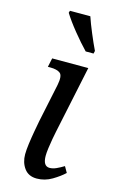

<svg xmlns="http://www.w3.org/2000/svg" viewBox="-120 -814 526 873"><g transform="rotate(15 143.0 -378.0)"><path d="M147 10Q108 10 88 -17.5Q68 -45 68 -83Q68 -103 72 -133Q76 -163 81.5 -193.5Q87 -224 91 -245L129 -426Q138 -471 123 -482.5Q108 -494 77 -494H65L74 -536H244L177 -218Q174 -204 170 -182Q166 -160 163 -137.5Q160 -115 160 -101Q160 -52 191 -52Q206 -52 222.5 -59.5Q239 -67 257 -78L273 -50Q252 -30 218.5 -10Q185 10 147 10ZM213 -606Q183 -637 148.5 -679.5Q114 -722 93 -756L96 -766H192Q202 -736 220 -693Q238 -650 253 -619L250 -606Z"/></g></svg>

Font: Noto Serif SemiCondensed
Style: Italic
Weight: 400
Width: 4
Italic angle: -12°
Designer: Monotype Design Team
Foundry: Monotype Imaging Inc.
Version: Version 2.013